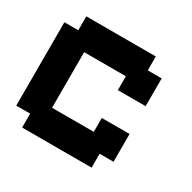

<svg xmlns="http://www.w3.org/2000/svg" viewBox="-106 -535 641 641"><g transform="rotate(30 214.5 -214.5)"><path d="M321.4 -375H375V-267.9H267.9V-321.4H107.1V-107.1H267.9V-160.7H375V-53.6H321.4V0H53.6V-53.6H0V-375H53.6V-428.6H321.4Z"/></g></svg>

Font: Jersey 10
Style: Regular
Weight: 400
Designer: Sarah Cadigan-Fried
Version: Version 1.000